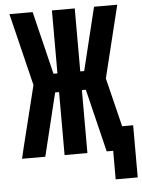

<svg xmlns="http://www.w3.org/2000/svg" viewBox="-59 -781 719 972"><g transform="rotate(-5 300.5 -295.0)"><path d="M489 145V0H456L378 -320H358V0H242V-320H222L144 0H26L38 -52L116 -367L26 -735H144L222 -415H242V-735H358V-415H378L456 -735H574L484 -368L545 -120H601V145Z"/></g></svg>

Font: Iosevka Heavy Extended
Style: Regular
Weight: 900
Width: 7
Monospace: yes
Designer: Belleve Invis
Foundry: Belleve Invis
Version: Version 32.5.0; ttfautohint (v1.8.4)